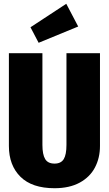

<svg xmlns="http://www.w3.org/2000/svg" viewBox="-20 -976 576 1014"><path d="M508 -205Q508 -142 481.5 -91.5Q455 -41 401 -11.5Q347 18 268 18Q149 18 88 -42.5Q27 -103 27 -205V-695H204V-211Q204 -160 218.5 -136Q233 -112 268 -112Q302 -112 316.5 -135.5Q331 -159 331 -211V-695H508ZM393 -836 184 -750 141 -832 330 -956Z"/></svg>

Font: Fira Sans Compressed ExtraBold
Style: Regular
Weight: 800
Width: 1
Designer: bBox Type GmbH & Carrois Corporate GbR & Edenspiekermann AG
Foundry: bBox Type GmbH & Carrois Corporate GbR & Edenspiekermann AG
Version: Version 4.301